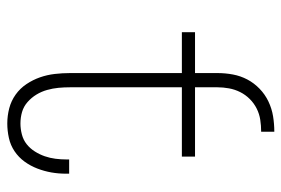

<svg xmlns="http://www.w3.org/2000/svg" viewBox="-146 -638 791 540"><g transform="rotate(90 250.0 -367.5)"><path d="M327 8Q305 8 284 2.5Q263 -3 245.5 -15.5Q228 -28 216 -46Q204 -64 197 -84Q190 -104 187.5 -125.5Q185 -147 185 -169V-483H70V-520H185V-583Q185 -605 189 -626.5Q193 -648 203 -667Q213 -686 229 -701.5Q245 -717 265 -726.5Q285 -736 306.5 -739.5Q328 -743 350 -743V-706Q333 -706 316.5 -703.5Q300 -701 285 -693.5Q270 -686 258 -674Q246 -662 238.5 -647Q231 -632 228 -615.5Q225 -599 225 -583V-520H420V-483H225V-169Q225 -152 226.5 -136Q228 -120 232.5 -104Q237 -88 245.5 -74Q254 -60 266.5 -49Q279 -38 294.5 -33.5Q310 -29 327 -29Q342 -29 357.5 -33Q373 -37 385 -46.5Q397 -56 405.5 -69.5Q414 -83 419 -97.5Q424 -112 426 -127.5Q428 -143 428 -159V-166H468V-157Q468 -136 464.5 -116Q461 -96 453.5 -76.5Q446 -57 434 -40.5Q422 -24 405 -12.5Q388 -1 367.5 3.5Q347 8 327 8Z"/></g></svg>

Font: Iosevka SS18 Extralight
Style: Regular
Weight: 200
Monospace: yes
Designer: Belleve Invis
Foundry: Belleve Invis
Version: Version 25.1.1; ttfautohint (v1.8.4)